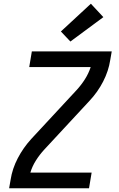

<svg xmlns="http://www.w3.org/2000/svg" viewBox="-20 -1011 640 1031"><path d="M29 0 37 -46Q46 -105 75.5 -161.5Q105 -218 148 -265L391 -527Q416 -554 436 -585.5Q456 -617 467 -651H137L151 -735H580L572 -689Q563 -630 534 -573.5Q505 -517 461 -470L218 -208Q193 -181 173 -149.5Q153 -118 143 -84H472L458 0ZM358 -788 307 -842 468 -991 535 -919Z"/></svg>

Font: Iosevka Curly MdExObl
Style: Regular
Weight: 500
Width: 7
Italic angle: -9°
Monospace: yes
Designer: Belleve Invis
Foundry: Belleve Invis
Version: Version 11.1.0; ttfautohint (v1.8.3)